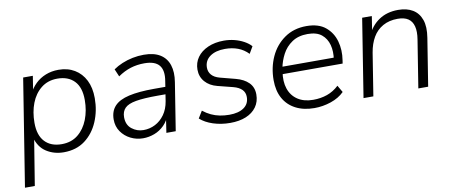

<svg xmlns="http://www.w3.org/2000/svg" viewBox="-61 -743 2786 1173"><g transform="rotate(-10 1331.5 -157.0)"><path d="M13 180 119 -485H179L162 -377H152Q169 -413 196 -439Q223 -465 259.5 -479.5Q296 -494 339 -494Q396 -494 438.5 -468.5Q481 -443 504.5 -396.5Q528 -350 528 -285Q528 -207 499.5 -140Q471 -73 417 -32.5Q363 8 285 8Q225 8 178 -22Q131 -52 114 -116H122L74 180ZM281 -43Q341 -43 382 -76Q423 -109 444.5 -164Q466 -219 466 -285Q466 -363 428 -402.5Q390 -442 323 -442Q264 -442 222.5 -409Q181 -376 160 -321.5Q139 -267 139 -200Q139 -123 176.5 -83Q214 -43 281 -43Z M777 8Q736 8 700 -10Q664 -28 641.5 -60.5Q619 -93 619 -136Q619 -187 648 -218.5Q677 -250 738 -264Q799 -278 894 -278H975L968 -233H908Q823 -233 774 -224.5Q725 -216 704.5 -195Q684 -174 684 -139Q684 -91 716 -66Q748 -41 788 -41Q827 -41 861 -58.5Q895 -76 919 -109.5Q943 -143 951 -191L970 -313Q981 -377 955 -409.5Q929 -442 863 -442Q817 -442 777 -429.5Q737 -417 698 -390L678 -437Q702 -454 733 -467Q764 -480 798.5 -487Q833 -494 868 -494Q931 -494 969.5 -470Q1008 -446 1022.5 -401.5Q1037 -357 1027 -296L980 0H922L939 -113H949Q936 -72 909 -45Q882 -18 847.5 -5Q813 8 777 8Z M1318 8Q1261 8 1212 -8Q1163 -24 1132 -52L1159 -96Q1183 -77 1208.5 -65Q1234 -53 1262 -47.5Q1290 -42 1321 -42Q1378 -42 1411 -65Q1444 -88 1444 -131Q1444 -159 1426 -177Q1408 -195 1374 -204L1279 -228Q1231 -240 1203.5 -271.5Q1176 -303 1176 -347Q1176 -390 1199.5 -423Q1223 -456 1266 -475Q1309 -494 1365 -494Q1399 -494 1430.5 -486Q1462 -478 1488.5 -463.5Q1515 -449 1532 -430L1507 -387Q1479 -416 1443 -429.5Q1407 -443 1363 -443Q1305 -443 1270 -418Q1235 -393 1235 -349Q1235 -323 1251.5 -304Q1268 -285 1301 -276L1397 -251Q1447 -238 1475.5 -209.5Q1504 -181 1504 -136Q1504 -91 1480.5 -58.5Q1457 -26 1415.5 -9Q1374 8 1318 8Z M1840 8Q1773 8 1724 -17.5Q1675 -43 1649 -90Q1623 -137 1623 -203Q1623 -281 1653 -347Q1683 -413 1740.5 -453.5Q1798 -494 1877 -494Q1952 -494 1995 -458.5Q2038 -423 2053.5 -367.5Q2069 -312 2059 -250L2056 -230H1668L1675 -275H2026L2007 -262Q2015 -313 2004 -354Q1993 -395 1962.5 -420Q1932 -445 1876 -445Q1818 -445 1779 -418.5Q1740 -392 1718.5 -351Q1697 -310 1689 -267L1686 -246Q1676 -185 1691.5 -139.5Q1707 -94 1745.5 -68.5Q1784 -43 1841 -43Q1888 -43 1928 -57Q1968 -71 2001 -102L2026 -59Q1993 -26 1942.5 -9Q1892 8 1840 8Z M2145 0 2222 -485H2282L2264 -370H2253Q2278 -428 2327.5 -461Q2377 -494 2446 -494Q2500 -494 2536.5 -472Q2573 -450 2588.5 -406Q2604 -362 2593 -295L2546 0H2485L2532 -295Q2540 -344 2531.5 -376.5Q2523 -409 2499 -425Q2475 -441 2434 -441Q2381 -441 2342 -419Q2303 -397 2280 -357.5Q2257 -318 2248 -264L2206 0Z"/></g></svg>

Font: Nunito Sans 12pt Light
Style: Italic
Weight: 300
Italic angle: -9°
Designer: Vernon Adams
Foundry: Vernon Adams
Version: Version 3.101;gftools[0.9.27]